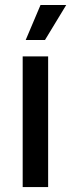

<svg xmlns="http://www.w3.org/2000/svg" viewBox="-20 -757 288 777"><path d="M71.8 0V-528.8H174.8V0ZM84 -595.2 144 -736.8H248L162.1 -595.2Z"/></svg>

Font: Lumene Sans Medium
Style: Regular
Weight: 500
Designer: Deni Anggara
Version: Version 1.003;Glyphs 3.1.2 (3151)